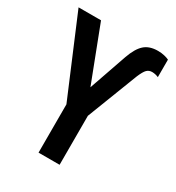

<svg xmlns="http://www.w3.org/2000/svg" viewBox="-174 -832 864 940"><g transform="rotate(30 258.5 -362.0)"><path d="M186 0V-273L0 -714H127L246 -404L320 -617Q340 -674 368 -699Q396 -724 444 -724Q464 -724 480.5 -720Q497 -716 507 -711V-612Q501 -615 491 -617.5Q481 -620 471 -620Q453 -620 441.5 -608.5Q430 -597 416 -564L305 -277V0Z"/></g></svg>

Font: Noto Sans Condensed SemiBold
Style: Regular
Weight: 600
Width: 3
Designer: Monotype Design Team
Foundry: Monotype Imaging Inc.
Version: Version 2.013; ttfautohint (v1.8.4.7-5d5b)